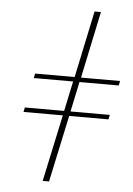

<svg xmlns="http://www.w3.org/2000/svg" viewBox="-54 -801 582 842"><g transform="rotate(5 237.0 -380.0)"><path d="M166 0H194L257 -294H430L434 -314H261L289 -446H462L466 -466H294L356 -760H328L266 -466H92L88 -446H261L233 -314H60L56 -294H229Z"/></g></svg>

Font: Noto Serif Display Condensed Thin
Style: Italic
Weight: 100
Width: 3
Italic angle: -12°
Designer: Monotype Design Team
Foundry: Monotype Imaging Inc.
Version: Version 2.009